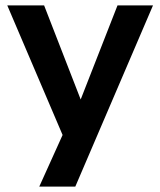

<svg xmlns="http://www.w3.org/2000/svg" viewBox="-20 -514 595 714"><path d="M126 180 229 -48V26L7 -494H144L289 -121H271L417 -494H549L260 180Z"/></svg>

Font: Nunito Sans 10pt
Style: Bold
Weight: 700
Designer: Vernon Adams
Foundry: Vernon Adams
Version: Version 3.101;gftools[0.9.27]